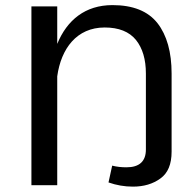

<svg xmlns="http://www.w3.org/2000/svg" viewBox="-20 -711 734 737"><path d="M100.6 0H199.7V-418C214.4 -524.4 274.4 -605.5 381.8 -605.5C436 -605.5 476.1 -589.4 502 -557.6C527.3 -525.9 540 -482.9 540 -428.7V-137.2C540 -91.8 515.1 -68.8 465.3 -68.8C445.8 -68.8 427.7 -70.8 410.6 -75.2L396.5 -10.7C426.8 0 458 5.4 490.2 5.4C531.7 5.4 566.9 -4.9 595.7 -25.9C624.5 -46.4 638.7 -80.6 638.7 -128.9V-428.7C638.7 -511.2 620.6 -575.7 584.5 -622.1C547.9 -668.5 490.2 -691.4 411.6 -691.4C307.6 -691.4 237.3 -634.3 199.7 -542.5V-686.5H100.6Z"/></svg>

Font: Estedad Medium
Style: Regular
Weight: 500
Designer: Amin Abedi
Version: Version 7.3